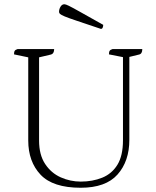

<svg xmlns="http://www.w3.org/2000/svg" viewBox="-20 -872 733 904"><path d="M360 12Q229 12 171 -49.5Q113 -111 113 -211V-602L46 -616Q46 -628 49.5 -633Q53 -638 63 -641H235Q235 -619 219 -615L164 -602V-210Q164 -143 192.5 -100Q221 -57 266 -37Q311 -17 360 -17Q416 -17 461.5 -35.5Q507 -54 533 -96.5Q559 -139 559 -212V-603L493 -616Q493 -628 496.5 -633Q500 -638 510 -641H650Q650 -618 634 -615L589 -604V-214Q589 -113 533.5 -50.5Q478 12 360 12ZM455 -736Q384 -760 343.5 -773.5Q303 -787 285 -794.5Q267 -802 262.5 -806.5Q258 -811 258 -816Q258 -829 265 -840.5Q272 -852 283 -852Q289 -852 303.5 -845Q318 -838 355.5 -817Q393 -796 466 -755Q466 -748 463.5 -742Q461 -736 455 -736Z"/></svg>

Font: Petrona ExtraLight
Style: Regular
Weight: 200
Designer: Ringo R. Seeber
Foundry: Ringo R. Seeber
Version: Version 2.001; ttfautohint (v1.8.3)